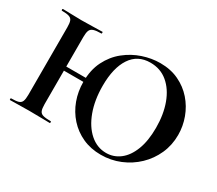

<svg xmlns="http://www.w3.org/2000/svg" viewBox="-119 -882 1285 1139"><g transform="rotate(30 523.5 -312.0)"><path d="M173 -311V-339H407V-311ZM109 -81V-544Q109 -573 103.5 -587.5Q98 -602 81.5 -607.5Q65 -613 32 -613Q29 -613 29 -619Q29 -625 32 -625Q58 -625 91 -623.5Q124 -622 160 -622Q206 -622 240.5 -623.5Q275 -625 303 -625Q305 -625 305 -619Q305 -613 303 -613Q268 -613 250 -607Q232 -601 226 -586Q220 -571 220 -542V-81Q220 -52 226 -37Q232 -22 250 -17Q268 -12 303 -12Q305 -12 305 -6Q305 0 303 0Q274 0 240 -1Q206 -2 160 -2Q124 -2 90 -1Q56 0 30 0Q28 0 28 -6Q28 -12 30 -12Q64 -12 80.5 -17Q97 -22 103 -37Q109 -52 109 -81ZM658 12Q589 12 533 -13.5Q477 -39 436.5 -84Q396 -129 374.5 -187.5Q353 -246 353 -312Q353 -393 383.5 -454Q414 -515 464.5 -555.5Q515 -596 575 -616Q635 -636 694 -636Q765 -636 821 -609.5Q877 -583 916.5 -538Q956 -493 977 -436Q998 -379 998 -319Q998 -249 971 -189Q944 -129 897 -84Q850 -39 788.5 -13.5Q727 12 658 12ZM680 -13Q732 -13 773.5 -45Q815 -77 839 -139Q863 -201 863 -290Q863 -382 836.5 -454Q810 -526 760.5 -567.5Q711 -609 642 -609Q555 -609 509.5 -540Q464 -471 464 -349Q464 -251 492 -175Q520 -99 569 -56Q618 -13 680 -13Z"/></g></svg>

Font: Cormorant
Style: Bold
Weight: 700
Designer: Christian Thalmann (Catharsis Fonts)
Foundry: Catharsis Fonts
Version: Version 4.000